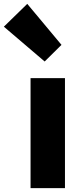

<svg xmlns="http://www.w3.org/2000/svg" viewBox="-86 -973 427 993"><path d="M72 -569H250V0H72ZM-66 -835 55 -953 232 -741 145 -655Z"/></svg>

Font: Merged Yaku Han JP Black
Style: Regular
Weight: 900
Designer: Ryoko NISHIZUKA 西塚涼子 (kana, bopomofo & ideographs); Paul D. Hunt (Latin, Greek & Cyrillic); Sandoll Communications 산돌커뮤니
Foundry: Adobe
Version: Version 2.004